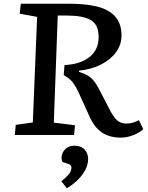

<svg xmlns="http://www.w3.org/2000/svg" viewBox="-20 -720 788 1024"><path d="M324 -373Q409 -377 457.5 -416Q506 -455 506 -522Q506 -590 463 -613.5Q420 -637 341 -637H288L267 -66L380 -52L375 0H59L64 -54L155 -67L178 -630L85 -647L91 -700H357Q439 -700 500 -684.5Q561 -669 594.5 -631.5Q628 -594 628 -530Q628 -482 599 -442Q570 -402 519 -376Q468 -350 401 -343V-337Q429 -328 448 -317Q467 -306 482.5 -286Q498 -266 515 -232L561 -143Q583 -99 602.5 -80Q622 -61 655 -61Q673 -61 689 -66Q705 -71 721 -79L744 -31Q722 -11 689 1.5Q656 14 624 14Q565 14 524 -13Q483 -40 455 -104L411 -201Q395 -238 382 -260Q369 -282 354.5 -295.5Q340 -309 320 -319ZM337 284 307 247Q328 231 344.5 212Q361 193 361 174Q361 160 344 154L313 144Q305 126 310.5 105.5Q316 85 333 71Q350 57 377 57Q413 57 431.5 78Q450 99 450 127Q450 168 421 209Q392 250 337 284Z"/></svg>

Font: Literata 7pt Medium
Style: Italic
Weight: 500
Italic angle: -2°
Designer: Latin by Veronika Burian and Jose Scaglione. Greek by Irene Vlachou. Cyrillic by Vera Evstafieva
Foundry: TypeTogether
Version: Version 3.002